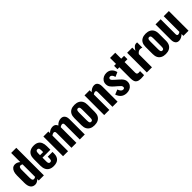

<svg xmlns="http://www.w3.org/2000/svg" viewBox="376 -2394 3987 3987"><g transform="rotate(-45 2369.5 -400.0)"><path d="M179 10Q113 10 77.5 -37Q42 -84 42 -181V-393Q42 -449 56.5 -493Q71 -537 101 -562.5Q131 -588 178 -588Q209 -588 237 -575Q265 -562 288 -542V-810H439V0H288V-43Q263 -19 235.5 -4.5Q208 10 179 10ZM240 -90Q250 -90 262.5 -94.5Q275 -99 288 -107V-475Q277 -481 265 -485.5Q253 -490 241 -490Q215 -490 204.5 -468Q194 -446 194 -415V-171Q194 -148 198 -129.5Q202 -111 212 -100.5Q222 -90 240 -90Z M724 10Q660 10 617 -13.5Q574 -37 552 -82.5Q530 -128 530 -192V-386Q530 -452 552 -496.5Q574 -541 618 -564.5Q662 -588 724 -588Q790 -588 831 -564Q872 -540 891.5 -494Q911 -448 911 -382V-281H679V-169Q679 -144 684.5 -128Q690 -112 700 -105.5Q710 -99 725 -99Q739 -99 749.5 -105.5Q760 -112 765 -126Q770 -140 770 -163V-218H910V-170Q910 -82 862 -36Q814 10 724 10ZM679 -353H770V-410Q770 -435 765 -450.5Q760 -466 749.5 -472.5Q739 -479 723 -479Q708 -479 698.5 -472Q689 -465 684 -447.5Q679 -430 679 -398Z M1002 0V-578H1149V-530Q1180 -562 1214.5 -575.5Q1249 -589 1285 -589Q1320 -589 1345.5 -571.5Q1371 -554 1383 -519Q1417 -557 1454 -573Q1491 -589 1530 -589Q1562 -589 1587 -573Q1612 -557 1626 -526Q1640 -495 1640 -450V0H1493V-435Q1493 -463 1483.5 -474.5Q1474 -486 1455 -486Q1443 -486 1426 -479Q1409 -472 1394 -459Q1394 -457 1394 -455Q1394 -453 1394 -450V0H1249V-435Q1249 -463 1239 -474.5Q1229 -486 1210 -486Q1197 -486 1180.5 -479Q1164 -472 1149 -459V0Z M1922 10Q1860 10 1816 -12.5Q1772 -35 1749.5 -78Q1727 -121 1727 -185V-393Q1727 -457 1749.5 -500Q1772 -543 1816 -565.5Q1860 -588 1922 -588Q1984 -588 2028 -565.5Q2072 -543 2095 -500Q2118 -457 2118 -393V-185Q2118 -121 2095 -78Q2072 -35 2028 -12.5Q1984 10 1922 10ZM1923 -92Q1942 -92 1952 -102.5Q1962 -113 1965 -131.5Q1968 -150 1968 -174V-403Q1968 -428 1965 -446Q1962 -464 1952 -475Q1942 -486 1923 -486Q1904 -486 1894 -475Q1884 -464 1880.5 -446Q1877 -428 1877 -403V-174Q1877 -150 1880.5 -131.5Q1884 -113 1894 -102.5Q1904 -92 1923 -92Z M2210 0V-578H2361V-520Q2392 -551 2426.5 -569.5Q2461 -588 2500 -588Q2536 -588 2558.5 -570Q2581 -552 2592 -522.5Q2603 -493 2603 -456V0H2453V-431Q2453 -455 2445.5 -467Q2438 -479 2417 -479Q2405 -479 2390.5 -472.5Q2376 -466 2361 -455V0Z M2871 10Q2796 10 2747.5 -26.5Q2699 -63 2672 -139L2778 -183Q2793 -141 2814 -117.5Q2835 -94 2863 -94Q2884 -94 2894.5 -103.5Q2905 -113 2905 -130Q2905 -154 2889 -173Q2873 -192 2832 -226L2778 -272Q2736 -308 2710.5 -343.5Q2685 -379 2685 -432Q2685 -479 2708.5 -514Q2732 -549 2771.5 -568.5Q2811 -588 2857 -588Q2928 -588 2973.5 -547.5Q3019 -507 3035 -438L2937 -394Q2931 -416 2921 -435.5Q2911 -455 2895.5 -468Q2880 -481 2861 -481Q2843 -481 2832 -470Q2821 -459 2821 -442Q2821 -424 2839.5 -404Q2858 -384 2891 -356L2945 -308Q2969 -287 2992 -263.5Q3015 -240 3030 -211.5Q3045 -183 3045 -146Q3045 -96 3021 -61Q2997 -26 2957.5 -8Q2918 10 2871 10Z M3289 6Q3229 6 3195 -12.5Q3161 -31 3148 -66Q3135 -101 3135 -151V-479H3078V-578H3135V-753H3288V-578H3372V-479H3288V-165Q3288 -138 3301.5 -126.5Q3315 -115 3339 -115Q3351 -115 3362 -116.5Q3373 -118 3382 -119V-1Q3368 1 3342 3.5Q3316 6 3289 6Z M3462 0V-578H3613V-485Q3642 -536 3670.5 -560.5Q3699 -585 3738 -585Q3745 -585 3750.5 -584.5Q3756 -584 3761 -582V-430Q3750 -435 3736 -438.5Q3722 -442 3707 -442Q3679 -442 3656 -427.5Q3633 -413 3613 -386V0Z M4013 10Q3951 10 3907 -12.5Q3863 -35 3840.5 -78Q3818 -121 3818 -185V-393Q3818 -457 3840.5 -500Q3863 -543 3907 -565.5Q3951 -588 4013 -588Q4075 -588 4119 -565.5Q4163 -543 4186 -500Q4209 -457 4209 -393V-185Q4209 -121 4186 -78Q4163 -35 4119 -12.5Q4075 10 4013 10ZM4014 -92Q4033 -92 4043 -102.5Q4053 -113 4056 -131.5Q4059 -150 4059 -174V-403Q4059 -428 4056 -446Q4053 -464 4043 -475Q4033 -486 4014 -486Q3995 -486 3985 -475Q3975 -464 3971.5 -446Q3968 -428 3968 -403V-174Q3968 -150 3971.5 -131.5Q3975 -113 3985 -102.5Q3995 -92 4014 -92Z M4399 10Q4364 10 4340.5 -8Q4317 -26 4306 -56Q4295 -86 4295 -122V-578H4446V-144Q4446 -120 4454 -107.5Q4462 -95 4483 -95Q4495 -95 4508.5 -101.5Q4522 -108 4536 -117V-578H4687V0H4536V-54Q4506 -25 4471.5 -7.5Q4437 10 4399 10Z"/></g></svg>

Font: Oswald SemiBold
Style: Regular
Weight: 600
Designer: Vernon Adams
Foundry: Vernon Adams
Version: Version 4.100; ttfautohint (v1.8.1.43-b0c9)